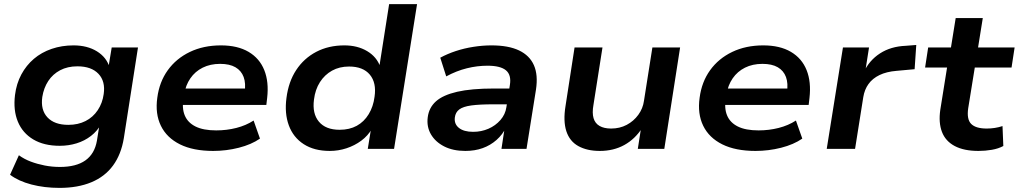

<svg xmlns="http://www.w3.org/2000/svg" viewBox="-20 -725 4961 935"><path d="M270 190Q196 190 133 173.5Q70 157 29 126L72 31Q98 50 130 62Q162 74 198 81Q234 88 272 88Q351 88 396 56Q441 24 452 -40L465 -121L472 -120Q454 -87 423 -63Q392 -39 353 -27Q314 -15 271 -15Q194 -15 142 -46Q90 -77 67 -132.5Q44 -188 53 -262Q60 -318 84 -362.5Q108 -407 145 -438.5Q182 -470 231.5 -487Q281 -504 338 -504Q405 -504 452 -475Q499 -446 514 -396L508 -397L524 -494H652L583 -52Q570 27 530.5 81Q491 135 425 162.5Q359 190 270 190ZM313 -117Q360 -117 396.5 -135.5Q433 -154 456 -188.5Q479 -223 485 -267Q494 -329 459.5 -365.5Q425 -402 357 -402Q309 -402 273 -383Q237 -364 215 -330.5Q193 -297 186 -253Q177 -190 211 -153.5Q245 -117 313 -117Z M1018 10Q921 10 856.5 -22Q792 -54 763.5 -112.5Q735 -171 746 -249Q756 -326 797 -383Q838 -440 904.5 -472Q971 -504 1056 -504Q1137 -504 1190.5 -472.5Q1244 -441 1267 -383.5Q1290 -326 1281 -248L1277 -214H848L859 -294H1192L1171 -275Q1178 -319 1166.5 -350Q1155 -381 1126.5 -397.5Q1098 -414 1052 -414Q1004 -414 967 -395.5Q930 -377 907 -343.5Q884 -310 877 -266L874 -250Q865 -199 879.5 -163.5Q894 -128 932 -109Q970 -90 1033 -90Q1084 -90 1131 -102Q1178 -114 1215 -138L1246 -50Q1204 -21 1143 -5.5Q1082 10 1018 10Z M1586 10Q1510 10 1459 -23Q1408 -56 1386.5 -114.5Q1365 -173 1375 -248Q1385 -327 1422.5 -384Q1460 -441 1520 -472.5Q1580 -504 1657 -504Q1721 -504 1768 -476Q1815 -448 1832 -399H1827L1875 -705H2011L1899 0H1771L1787 -99H1792Q1772 -64 1739.5 -40Q1707 -16 1667.5 -3Q1628 10 1586 10ZM1634 -93Q1682 -93 1717.5 -112.5Q1753 -132 1775.5 -169Q1798 -206 1804 -254Q1814 -322 1781 -361.5Q1748 -401 1680 -401Q1633 -401 1597 -381Q1561 -361 1538 -325Q1515 -289 1509 -240Q1500 -172 1533 -132.5Q1566 -93 1634 -93Z M2246 10Q2186 10 2143 -12Q2100 -34 2078.5 -71Q2057 -108 2063 -154Q2069 -201 2103 -231.5Q2137 -262 2206 -278Q2275 -294 2387 -294H2477L2466 -217H2383Q2315 -217 2275 -211.5Q2235 -206 2216.5 -192Q2198 -178 2195 -153Q2191 -121 2215 -102Q2239 -83 2284 -83Q2324 -83 2358.5 -98Q2393 -113 2417 -140.5Q2441 -168 2446 -203L2463 -311Q2471 -360 2444 -382.5Q2417 -405 2354 -405Q2304 -405 2253.5 -392.5Q2203 -380 2153 -353L2124 -444Q2159 -463 2200 -476.5Q2241 -490 2286 -497Q2331 -504 2373 -504Q2456 -504 2507.5 -479.5Q2559 -455 2580 -407.5Q2601 -360 2590 -288L2544 0H2422L2438 -105L2445 -106Q2428 -70 2398 -43.5Q2368 -17 2330 -3.5Q2292 10 2246 10Z M2901 10Q2839 10 2796.5 -13.5Q2754 -37 2738 -86Q2722 -135 2734 -209L2778 -494H2914L2870 -214Q2863 -175 2870.5 -149.5Q2878 -124 2900 -111.5Q2922 -99 2956 -99Q2998 -99 3032 -117Q3066 -135 3088.5 -166Q3111 -197 3116 -234L3157 -494H3292L3215 0H3086L3102 -103H3108Q3073 -48 3020.5 -19Q2968 10 2901 10Z M3659 10Q3562 10 3497.5 -22Q3433 -54 3404.5 -112.5Q3376 -171 3387 -249Q3397 -326 3438 -383Q3479 -440 3545.5 -472Q3612 -504 3697 -504Q3778 -504 3831.5 -472.5Q3885 -441 3908 -383.5Q3931 -326 3922 -248L3918 -214H3489L3500 -294H3833L3812 -275Q3819 -319 3807.5 -350Q3796 -381 3767.5 -397.5Q3739 -414 3693 -414Q3645 -414 3608 -395.5Q3571 -377 3548 -343.5Q3525 -310 3518 -266L3515 -250Q3506 -199 3520.5 -163.5Q3535 -128 3573 -109Q3611 -90 3674 -90Q3725 -90 3772 -102Q3819 -114 3856 -138L3887 -50Q3845 -21 3784 -5.5Q3723 10 3659 10Z M4006 0 4085 -494H4212L4193 -373H4186Q4213 -431 4265.5 -465Q4318 -499 4391 -502L4442 -506L4434 -388L4346 -380Q4297 -376 4263 -359.5Q4229 -343 4209.5 -316Q4190 -289 4184 -252L4144 0Z M4745 10Q4674 10 4629 -14Q4584 -38 4567 -83Q4550 -128 4559 -190L4592 -396H4485L4500 -494H4611L4634 -637H4766L4743 -494H4921L4906 -396H4727L4695 -198Q4687 -144 4709.5 -121.5Q4732 -99 4785 -99Q4805 -99 4824.5 -102Q4844 -105 4862 -111L4866 -14Q4842 -1 4810 4.5Q4778 10 4745 10Z"/></svg>

Font: Nunito Sans 10pt SemiExpanded
Style: Bold Italic
Weight: 700
Width: 6
Italic angle: -9°
Designer: Vernon Adams
Foundry: Vernon Adams
Version: Version 3.101;gftools[0.9.27]